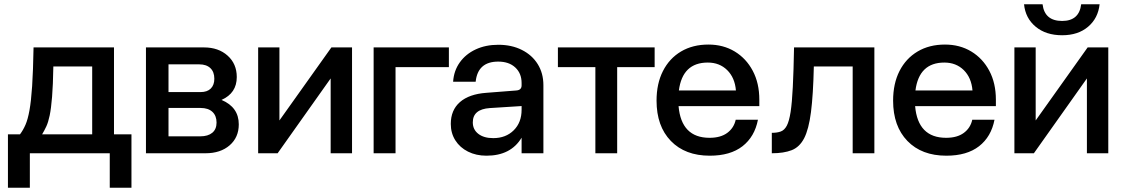

<svg xmlns="http://www.w3.org/2000/svg" viewBox="-20 -724 5306 907"><path d="M138.5 -500H518.5V-89.5H601V163H498.5V0H121V163H17.5V-89.5H74.5Q89.5 -109.5 100.5 -134.8Q111.5 -160 119.2 -202.8Q127 -245.5 131.8 -316.8Q136.5 -388 138.5 -500ZM179 -89.5H415.5V-410H232Q230.5 -321.5 226 -266.5Q221.5 -211.5 214.8 -179Q208 -146.5 198.8 -126.8Q189.5 -107 179 -89.5Z M1026.5 -252Q1108 -217.5 1108 -136.5Q1108 -75 1064.8 -37.5Q1021.5 0 951 0H669.5V-500H943.5Q1012 -500 1055.2 -461.2Q1098.5 -422.5 1098.5 -360Q1098.5 -284 1026.5 -252ZM927.5 -289Q959 -289 975.8 -305.8Q992.5 -322.5 992.5 -352Q992.5 -384.5 973.8 -402.2Q955 -420 921.5 -420H776V-289ZM926 -80Q962.5 -80 982.8 -96.8Q1003 -113.5 1003 -145Q1003 -177.5 983.2 -195.8Q963.5 -214 927.5 -214H776V-80Z M1300 -500V-155L1545.5 -500H1643V0H1542V-353.5L1291.5 0H1199.5V-500Z M2100.5 -500V-407H1848.5V0H1745V-500Z M2547 -321.5V0H2444V-73.5Q2393 11.5 2278 11.5Q2229 11.5 2190.8 -7.8Q2152.5 -27 2131 -61Q2109.5 -95 2109.5 -138.5Q2109.5 -204 2152.8 -241.8Q2196 -279.5 2277 -285.5L2418 -296.5Q2444 -298 2444 -320.5V-332Q2444 -377.5 2414.2 -405.2Q2384.5 -433 2333.5 -433Q2237 -433 2227 -338H2120.5Q2124 -390 2152 -429.2Q2180 -468.5 2227 -490.5Q2274 -512.5 2334 -512.5Q2397 -512.5 2445.2 -488.2Q2493.5 -464 2520.2 -421Q2547 -378 2547 -321.5ZM2213.5 -146Q2213.5 -112 2239.5 -91.8Q2265.5 -71.5 2310 -71.5Q2369.5 -71.5 2406.8 -108.5Q2444 -145.5 2444 -205.5V-223L2294 -213.5Q2213.5 -208 2213.5 -146Z M3072.5 -500V-407H2895.5V0H2792.5V-407H2615.5V-500Z M3081.5 -248.5Q3081.5 -329 3111.8 -388.5Q3142 -448 3197.2 -480.8Q3252.5 -513.5 3326.5 -513.5Q3396.5 -513.5 3450.8 -480.8Q3505 -448 3536 -389.5Q3567 -331 3567 -253V-222.5H3185.5Q3198.5 -73 3332 -73Q3384 -73 3415.5 -96.2Q3447 -119.5 3455.5 -158.5H3560.5Q3545 -78 3487.5 -33.2Q3430 11.5 3333 11.5Q3216.5 11.5 3149 -58.2Q3081.5 -128 3081.5 -248.5ZM3323.5 -428.5Q3204 -428.5 3187 -296.5H3456.5Q3451.5 -357 3415.2 -392.8Q3379 -428.5 3323.5 -428.5Z M3731 -500H4110.5V0H4008V-410H3824.5Q3821.5 -276 3811 -194.5Q3800.5 -113 3778.8 -71Q3757 -29 3719.8 -14.5Q3682.5 0 3626 0V-96.5Q3651 -96.5 3668.2 -102.8Q3685.5 -109 3696.8 -130.2Q3708 -151.5 3714.8 -195.2Q3721.5 -239 3725.2 -313.2Q3729 -387.5 3731 -500Z M4199 -248.5Q4199 -329 4229.2 -388.5Q4259.5 -448 4314.8 -480.8Q4370 -513.5 4444 -513.5Q4514 -513.5 4568.2 -480.8Q4622.5 -448 4653.5 -389.5Q4684.5 -331 4684.5 -253V-222.5H4303Q4316 -73 4449.5 -73Q4501.5 -73 4533 -96.2Q4564.5 -119.5 4573 -158.5H4678Q4662.5 -78 4605 -33.2Q4547.5 11.5 4450.5 11.5Q4334 11.5 4266.5 -58.2Q4199 -128 4199 -248.5ZM4441 -428.5Q4321.5 -428.5 4304.5 -296.5H4574Q4569 -357 4532.8 -392.8Q4496.5 -428.5 4441 -428.5Z M5174.5 -704Q5167.5 -638 5120.2 -597.8Q5073 -557.5 4997.5 -557.5Q4921 -557.5 4872.5 -597.8Q4824 -638 4817.5 -704H4905Q4914.5 -625 4997.5 -625Q5078 -625 5087.5 -704ZM4872.5 -500V-155L5118 -500H5215.5V0H5114.5V-353.5L4864 0H4772V-500Z"/></svg>

Font: Overused Grotesk Medium
Style: Regular
Weight: 525
Version: Version 0.004